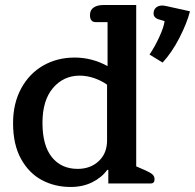

<svg xmlns="http://www.w3.org/2000/svg" viewBox="-20 -730 776 764"><path d="M32 -240Q32 -319 64.5 -378.5Q97 -438 152.5 -469.5Q208 -501 277 -501Q346 -501 408 -467V-642H361Q338 -642 338 -670Q338 -690 352.5 -700Q367 -710 391 -710H522V-68L559 -52Q579 -43 587 -35.5Q595 -28 595 -17Q595 0 580 0H411V-54H407Q384 -23 346.5 -4.5Q309 14 261 14Q198 14 146.5 -13.5Q95 -41 63.5 -98Q32 -155 32 -240ZM575 -513Q595 -542 613.5 -582Q632 -622 635 -646L608 -654Q591 -661 591 -676Q591 -691 600.5 -699.5Q610 -708 626 -708Q631 -708 641 -706L736 -685Q724 -638 694 -579.5Q664 -521 627 -481ZM406 -171V-393Q384 -409 355 -419Q326 -429 297 -429Q233 -429 191 -380Q149 -331 149 -241Q149 -151 186.5 -104.5Q224 -58 289 -58Q340 -58 373 -89Q406 -120 406 -171Z"/></svg>

Font: MaitreeSemiBold
Style: Regular
Weight: 600
Designer: CadsonDemak Team
Foundry: CadsonDemak
Version: Version 1.000